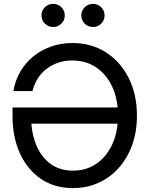

<svg xmlns="http://www.w3.org/2000/svg" viewBox="-20 -962 771 994"><path d="M357.9 11.7Q261.2 11.7 191.2 -36.4Q121.1 -84.5 83 -168.5Q44.9 -252.4 44.9 -360.8V-405.8H620.1V-321.8H111.8L141.1 -358.9Q141.1 -277.3 166.5 -214.1Q191.9 -150.9 240.2 -114.7Q288.6 -78.6 357.9 -78.6Q427.2 -78.6 479.5 -114.7Q531.7 -150.9 561.3 -215.1Q590.8 -279.3 590.8 -363.3Q590.8 -448.7 561 -512.9Q531.2 -577.1 478 -613Q424.8 -648.9 354 -648.9Q314.9 -648.9 281.2 -637.5Q247.6 -626 220.5 -605Q193.4 -584 175 -554.9Q156.7 -525.9 148.4 -490.7H49.3Q58.6 -545.9 85.2 -591.3Q111.8 -636.7 152.3 -669.9Q192.9 -703.1 244.6 -721.2Q296.4 -739.3 354.5 -739.3Q452.6 -739.3 528.1 -691.2Q603.5 -643.1 646.2 -558.1Q689 -473.1 689 -363.3Q689 -281.2 664.6 -212.6Q640.1 -144 595.7 -93.8Q551.3 -43.5 490.7 -15.9Q430.2 11.7 357.9 11.7ZM461.4 -822.3Q436 -822.3 418.5 -839.8Q400.9 -857.4 400.9 -882.3Q400.9 -907.2 418.7 -924.6Q436.5 -941.9 461.4 -941.9Q486.3 -941.9 503.9 -924.6Q521.5 -907.2 521.5 -882.3Q521.5 -857.4 504.2 -839.8Q486.8 -822.3 461.4 -822.3ZM254.9 -822.3Q230 -822.3 212.4 -839.8Q194.8 -857.4 194.8 -882.3Q194.8 -907.2 212.4 -924.6Q230 -941.9 254.9 -941.9Q280.3 -941.9 297.9 -924.6Q315.4 -907.2 315.4 -882.3Q315.4 -857.4 297.9 -839.8Q280.3 -822.3 254.9 -822.3Z"/></svg>

Font: Inter Cardless Display
Style: Regular
Weight: 400
Designer: Rasmus Andersson
Foundry: rsms
Version: Version 4.001;git-9221beed3